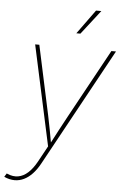

<svg xmlns="http://www.w3.org/2000/svg" viewBox="-75 -804 682 1056"><g transform="rotate(5 266.0 -276.0)"><path d="M-11.7 194.3 0.5 174.8 4.9 176.8Q36.1 190.4 64.7 185.3Q93.3 180.2 118.7 157.2Q144 134.3 165.5 95.2L213.9 6.8L94.2 -545.9H117.2L199.2 -164.1Q207.5 -125 214.8 -85.9Q222.2 -46.9 229 -7.8H223.1Q243.7 -46.9 264.2 -85.9Q284.7 -125 306.2 -164.1L515.1 -545.9H540.5L185.1 103.5Q166.5 137.7 144.5 160.9Q122.6 184.1 97.9 196Q73.2 208 46.4 208Q32.7 208 17.8 204.6Q2.9 201.2 -11.7 194.3ZM314.5 -626.5 411.6 -760.3H440.9L336.9 -626.5Z"/></g></svg>

Font: Inter Thin
Style: Italic
Weight: 250
Italic angle: -9.3988°
Designer: Rasmus Andersson
Foundry: rsms
Version: Version 4.001;git-66647c0bb